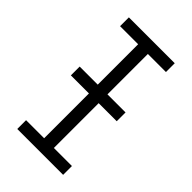

<svg xmlns="http://www.w3.org/2000/svg" viewBox="-222 -815 894 894"><g transform="rotate(45 225.0 -367.5)"><path d="M74 0V-58H193V-677H74V-735H376V-677H257V-58H376V0ZM376 -353H74V-411H376Z"/></g></svg>

Font: Iosevka Etoile Light
Style: Regular
Weight: 300
Designer: Belleve Invis
Foundry: Belleve Invis
Version: Version 25.0.1; ttfautohint (v1.8.4)